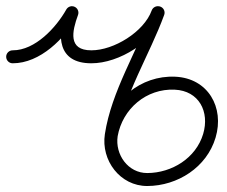

<svg xmlns="http://www.w3.org/2000/svg" viewBox="-41 -582 737 622"><path d="M-21 -398.1C-21 -386.5 -11.7 -377 -0.1 -377C89.1 -376.7 169.6 -457.9 210.4 -530.6C216 -540.7 212.4 -553.5 202.3 -559.2C192.2 -564.9 179.4 -561.2 173.7 -551.1C173.7 -551.1 173.7 -551.1 173.7 -551.1C140.9 -492.7 72.8 -418.7 0.1 -419C-11.5 -419 -21 -409.7 -21 -398.1ZM172.3 -548C172.3 -548 172.3 -548 172.3 -548C142.8 -467 144.7 -376.7 255.1 -377C255.1 -377 255 -377 255 -377C255 -377 254.9 -377 254.9 -377C345.1 -376.7 458.6 -447.6 489.9 -533.7C493.9 -544.6 488.3 -556.6 477.4 -560.6C466.5 -564.6 454.4 -558.9 450.4 -548C450.4 -548 450.4 -548 450.4 -548C425.2 -478.6 327.5 -418.8 255.1 -419C255.1 -419 255 -419 255 -419C255 -419 254.9 -419 254.9 -419C178.5 -418.8 192.5 -480.8 211.8 -533.7C215.7 -544.6 210.1 -556.6 199.2 -560.6C188.3 -564.6 176.3 -558.9 172.3 -548ZM451.4 -548C451.4 -548 451.4 -548 451.4 -548C403.4 -415.9 319.9 -286.7 298.7 -147.3C285.8 -62.5 348.1 21 436.4 20.6C534.5 20.1 628.8 -40 657.4 -136.2C686.5 -233.8 633.2 -328.7 526.7 -333.5C414.3 -338.6 318.2 -257.7 298.8 -147.8C296.7 -136.4 304.4 -125.5 315.8 -123.5C327.2 -121.5 338.1 -129.1 340.1 -140.5C340.1 -140.5 340.1 -140.5 340.1 -140.5C355.9 -229.7 433.3 -295.7 524.9 -291.5C603.9 -288 638.5 -219.8 617.2 -148.2C593.8 -69.7 515.8 -21.8 436.2 -21.4C373.7 -21.1 331.2 -81.6 340.2 -141C360.9 -276.6 444 -404.8 490.9 -533.7C494.9 -544.6 489.3 -556.6 478.4 -560.6C467.5 -564.6 455.4 -558.9 451.4 -548Z"/></svg>

Font: FRB American Cursive Guidelines Medium
Style: Italic
Weight: 500
Italic angle: -25°
Version: Version 2.0;Modular Font Editor K font №1